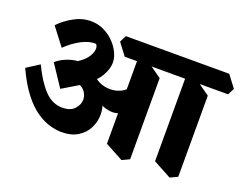

<svg xmlns="http://www.w3.org/2000/svg" viewBox="-110 -881 1439 1135"><g transform="rotate(20 609.0 -313.0)"><path d="M346.2 8.8Q312.5 8.8 272.1 -2.8Q231.8 -14.2 188 -44.1Q144.2 -74 100.6 -130Q57 -186 16.2 -274.8L95.8 -325.8Q139.5 -233 188.9 -180.8Q238.2 -128.5 302 -128.5Q352.8 -128.5 378 -156.2Q403.2 -184 403.2 -214.2Q403.2 -233.8 393.4 -253.8Q383.5 -273.8 361.8 -286.4Q340 -299 304.2 -295.2L394 -313.8L253.5 -229L163.5 -364.2Q185.5 -383.5 214.1 -397Q242.8 -410.5 273.2 -416.1Q303.8 -421.8 329.8 -417L372.5 -382Q431.8 -355 466.4 -318Q501 -281 515.5 -241.6Q530 -202.2 530 -166.5Q530 -123 510 -82.6Q490 -42.2 449.2 -16.8Q408.5 8.8 346.2 8.8ZM389 -321.2 231.8 -390.5Q276.5 -405 307.8 -427.5Q339 -450 355 -475.9Q371 -501.8 371 -525Q371 -533 368.5 -539.8Q366 -546.5 361.8 -551Q322.5 -555 272.4 -529.1Q222.2 -503.2 178.5 -460L93.5 -571.2Q130.2 -610 181.8 -638.8Q233.2 -667.5 288.8 -667.5Q331.5 -667.5 368.6 -650.1Q405.8 -632.8 433.6 -604.5Q461.5 -576.2 477.1 -543.8Q492.8 -511.2 492.8 -480Q492.8 -441.2 466.8 -396Q440.8 -350.8 389 -321.2ZM631.5 -214Q595.5 -196 538.8 -214.2Q482 -232.5 407 -299L416 -376.5Q444.2 -347.2 478.4 -336.1Q512.5 -325 545.2 -328.6Q578 -332.2 603.1 -346.4Q628.2 -360.5 639 -381.5ZM737.5 42.8 623.8 -18.5V-589.8L679.5 -563.8L784 -489.5V20.8ZM546.5 -538 490.2 -612.8 511.2 -654.5H859L915.2 -579.8L894.2 -538ZM1040.2 42.8 926.5 -18.5V-589.8L982.2 -563.8L1086.8 -489.5V20.8ZM859 -538 802.8 -612.8 823.8 -654.5H1161.8L1218 -579.8L1197 -538Z"/></g></svg>

Font: Eczar
Style: Regular
Weight: 400
Designer: Vaibhav Singh
Foundry: Rosetta Type Foundry
Version: Version 2.000